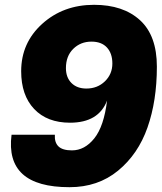

<svg xmlns="http://www.w3.org/2000/svg" viewBox="-20 -764 675 798"><path d="M269 14Q134 14 74 -40.5Q14 -95 28 -204H208Q206 -172 223 -155.5Q240 -139 279 -139Q332 -139 372 -189Q412 -239 425 -346Q390 -254 271 -254Q176 -254 122 -311Q68 -368 68 -468Q68 -586 155.5 -665Q243 -744 371 -744Q492 -744 562 -680Q632 -616 632 -487Q632 -345 593 -234Q554 -123 470.5 -54.5Q387 14 269 14ZM254 -481Q254 -442 277 -419Q300 -396 339 -396Q385 -396 416 -426Q447 -456 447 -500Q447 -542 424.5 -566.5Q402 -591 360 -591Q315 -591 284.5 -561Q254 -531 254 -481Z"/></svg>

Font: Nacelle Heavy
Style: Italic
Weight: 800
Italic angle: -12°
Designer: Sora Sagano
Foundry: Sora Sagano
Version: Version 1.000;FEAKit 1.0